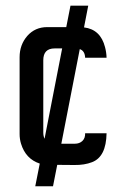

<svg xmlns="http://www.w3.org/2000/svg" viewBox="-20 -571 390 665"><path d="M349.1 -109.4Q347.7 -27.8 298.8 -9.3Q272.5 1 237.3 0.5Q202.1 0 178.2 0L163.6 74.2H102.1L117.7 -4.4Q68.8 -20.5 52.7 -73.7Q47.9 -89.8 47.9 -106.4V-373Q47.9 -416 74.7 -446.8Q101.6 -477.1 143.6 -477.1H209.5L224.1 -551.3H285.6L271 -476.1Q328.1 -469.2 343.8 -407.7Q348.6 -389.6 349.1 -371.1H274.9Q273.9 -395 256.3 -400.9L192.4 -73.2H238.8Q255.4 -73.2 265.4 -82.8Q275.4 -92.3 274.9 -109.4ZM169.4 -403.3Q129.9 -403.3 129.9 -362.3V-112.3Q129.9 -100.1 134.3 -90.3L195.3 -403.3Z"/></svg>

Font: Uroob
Style: Regular
Weight: 400
Designer: Hussain K H
Foundry: Swanthanthra Malayalam Computing(http://smc.org.in)
Version: Version 2.0.0+20200101